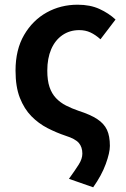

<svg xmlns="http://www.w3.org/2000/svg" viewBox="-20 -589 537 816"><path d="M376 207 273 171Q299 135 314.5 110.5Q330 86 330 64Q330 36 315 18.5Q300 1 259 -12Q220 -25 182 -44.5Q144 -64 113.5 -95Q83 -126 64.5 -173Q46 -220 46 -289Q46 -378 82.5 -440.5Q119 -503 178.5 -536Q238 -569 310 -569Q363 -569 402.5 -551Q442 -533 471 -506L407 -422Q386 -441 364.5 -451Q343 -461 317 -461Q276 -461 245 -439.5Q214 -418 197.5 -379.5Q181 -341 181 -289Q181 -247 190.5 -219Q200 -191 218 -172Q236 -153 260.5 -140.5Q285 -128 314 -118Q364 -102 393 -83Q422 -64 434.5 -37.5Q447 -11 447 31Q447 60 429.5 108Q412 156 376 207Z"/></svg>

Font: Noto Sans TC SemiBold
Style: Regular
Weight: 600
Designer: Ryoko NISHIZUKA  (kana, bopomofo & ideographs); Paul D. Hunt (Latin, Greek & Cyrillic); Sandoll Communications , Soo-you
Foundry: Adobe
Version: Version 2.004-H2;hotconv 1.0.118;makeotfexe 2.5.65603